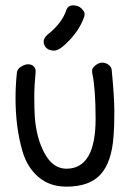

<svg xmlns="http://www.w3.org/2000/svg" viewBox="-20 -697 490 717"><path d="M228 -660Q234 -677 253.5 -677Q273 -677 284.5 -665Q296 -653 296 -645.5Q296 -638 294 -633Q278 -588 240.5 -548Q203 -508 183 -508Q163 -508 153 -518Q143 -528 143 -541.5Q143 -555 158 -568Q212 -611 228 -660ZM325 -421Q324 -425 324 -434Q324 -443 336.5 -453Q349 -463 362 -463Q375 -463 385.5 -455Q396 -447 397 -437Q407 -336 407 -278Q407 -220 404 -188Q397 -91 355.5 -45.5Q314 0 228 0Q165 0 123 -36.5Q81 -73 64 -132Q38 -221 38 -330Q38 -377 43 -425Q44 -439 58.5 -448Q73 -457 85.5 -457Q98 -457 106 -449Q114 -441 113 -428Q108 -376 108 -334.5Q108 -293 110 -260Q116 -180 147 -123.5Q178 -67 228 -67Q337 -67 337 -253Q337 -364 325 -421Z"/></svg>

Font: Patrick Hand SC
Style: Regular
Weight: 400
Designer: Patrick Wagesreiter
Foundry: Patrick Wagesreiter
Version: Version 1.003;PS 001.003;hotconv 1.0.70;makeotf.lib2.5.58329